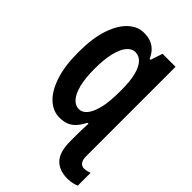

<svg xmlns="http://www.w3.org/2000/svg" viewBox="-279 -831 1177 1177"><g transform="rotate(45 309.5 -242.5)"><path d="M242.2 -725.1Q279.8 -725.1 306.2 -714.4Q332.5 -703.6 350.8 -683.6Q369.1 -663.6 380.9 -636.2H389.2L415 -713.9H527.8V62Q527.8 94.2 540.3 109.1Q552.7 124 570.8 124Q585.9 124 599.1 120.6Q612.3 117.2 619.1 113.8V225.1Q608.4 230 588.1 235.1Q567.9 240.2 544.9 240.2Q472.7 240.2 433.3 199.5Q394 158.7 394 64.9V17.1Q394 -3.4 394.3 -20.5Q394.5 -37.6 395.3 -54.2Q396 -70.8 397 -89.8H389.2Q372.6 -58.1 353.5 -35.6Q334.5 -13.2 308.1 -1.7Q281.7 9.8 243.2 9.8Q189 9.8 143.6 -31.5Q98.1 -72.8 70.6 -154.5Q43 -236.3 43 -356.9Q43 -478.5 71 -560.5Q99.1 -642.6 144.8 -683.8Q190.4 -725.1 242.2 -725.1ZM290 -604Q259.8 -604 235.8 -575.4Q211.9 -546.9 198.5 -491.2Q185.1 -435.5 185.1 -355Q185.1 -272.5 199 -218.3Q212.9 -164.1 237.1 -137.5Q261.2 -110.8 292 -110.8Q320.3 -110.8 343.3 -137.5Q366.2 -164.1 380.1 -220.5Q394 -276.9 394 -366.2V-379.9Q394 -455.1 381.3 -504.6Q368.7 -554.2 345.5 -579.1Q322.3 -604 290 -604Z"/></g></svg>

Font: Open Sans Condensed
Style: Regular
Weight: 400
Width: 3
Designer: Monotype Design Team
Foundry: Monotype Imaging Inc.
Version: Version 3.000